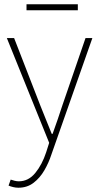

<svg xmlns="http://www.w3.org/2000/svg" viewBox="-20 -656 464 898"><path d="M66 222Q54 222 41.5 219Q29 216 20 212L30 184Q38 187 48.5 189.5Q59 192 68 192Q113 192 145 153Q177 114 196 56L210 12L12 -478H46L168 -164Q180 -134 194.5 -98Q209 -62 222 -30H226Q238 -62 250 -98Q262 -134 272 -164L380 -478H412L220 68Q208 105 187.5 140.5Q167 176 137 199Q107 222 66 222ZM104 -608V-636H344V-608Z"/></svg>

Font: Source Sans 3 Variable
Style: Regular
Weight: 200
Designer: Paul D. Hunt
Foundry: Adobe Systems Incorporated
Version: Version 3.026